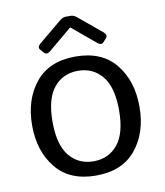

<svg xmlns="http://www.w3.org/2000/svg" viewBox="-80 -766 722 841"><g transform="rotate(-10 280.5 -346.0)"><path d="M134.3 -577.1Q123 -589.8 140.1 -604L240.7 -687.5Q255.9 -700.2 268.1 -700.2H292.5Q304.7 -700.2 319.8 -687.5L420.4 -604Q437.5 -589.8 426.3 -577.1L413.1 -562Q401.9 -549.3 385.3 -563L280.8 -650.4H279.8L175.3 -563Q158.7 -549.3 147.5 -562ZM41.5 -256.3Q41.5 -371.1 102.3 -446Q163.1 -521 280.3 -521Q397.5 -521 458.3 -446Q519 -371.1 519 -256.3Q519 -141.6 458.3 -66.7Q397.5 8.3 280.3 8.3Q163.1 8.3 102.3 -66.7Q41.5 -141.6 41.5 -256.3ZM132.3 -256.3Q132.3 -153.8 172.9 -104.5Q213.4 -55.2 280.3 -55.2Q347.2 -55.2 387.7 -104.5Q428.2 -153.8 428.2 -256.3Q428.2 -358.9 387.7 -408.2Q347.2 -457.5 280.3 -457.5Q213.4 -457.5 172.9 -408.2Q132.3 -358.9 132.3 -256.3Z"/></g></svg>

Font: Istok
Style: Regular
Weight: 500
Designer: Andrey V. Panov
Foundry: Andrey V. Panov
Version: Version 1.0.3